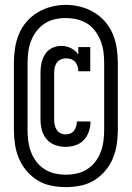

<svg xmlns="http://www.w3.org/2000/svg" viewBox="-20 -735 540 787"><path d="M250 32Q220 32 190 26Q160 20 134.5 4.5Q109 -11 89 -34.5Q69 -58 57.5 -85.5Q46 -113 41.5 -143Q37 -173 37 -203V-477Q37 -507 41.5 -537Q46 -567 57.5 -595Q69 -623 89 -646Q109 -669 135 -684.5Q161 -700 190.5 -707.5Q220 -715 250 -715Q280 -715 309.5 -707.5Q339 -700 365 -684.5Q391 -669 411 -646Q431 -623 442.5 -595Q454 -567 458.5 -537Q463 -507 463 -477V-203Q463 -173 458.5 -143Q454 -113 442.5 -85.5Q431 -58 411 -34.5Q391 -11 365.5 4.5Q340 20 310 26Q280 32 250 32ZM250 -19Q273 -19 295.5 -24Q318 -29 337.5 -41.5Q357 -54 371 -72.5Q385 -91 393 -112.5Q401 -134 404 -157Q407 -180 407 -203V-477Q407 -500 404 -523Q401 -546 392.5 -567.5Q384 -589 370 -608Q356 -627 336.5 -639Q317 -651 294 -656Q271 -661 248 -661Q225 -661 202.5 -655.5Q180 -650 161.5 -637.5Q143 -625 129 -606.5Q115 -588 107 -566.5Q99 -545 96 -522.5Q93 -500 93 -477V-203Q93 -180 96 -157Q99 -134 107 -112.5Q115 -91 129 -72.5Q143 -54 162.5 -41.5Q182 -29 204.5 -24Q227 -19 250 -19ZM248 -133Q227 -133 206 -140.5Q185 -148 171 -164.5Q157 -181 151.5 -202.5Q146 -224 146 -245V-435Q146 -448 147.5 -461.5Q149 -475 153 -487.5Q157 -500 164 -511.5Q171 -523 181.5 -531Q192 -539 205 -543Q218 -547 231 -547Q252 -547 271 -537.5Q290 -528 301 -511V-542H350V-443H301Q301 -453 298 -463Q295 -473 288 -481Q281 -489 271 -492.5Q261 -496 251 -496Q240 -496 229.5 -491.5Q219 -487 212.5 -477.5Q206 -468 204 -457Q202 -446 202 -435V-245Q202 -234 204 -223.5Q206 -213 212 -203.5Q218 -194 228 -189Q238 -184 248 -184Q258 -184 267.5 -187.5Q277 -191 283 -199Q289 -207 292 -216.5Q295 -226 295 -236Q295 -236 295 -236.5Q295 -237 295 -237H351Q351 -236 351 -236Q351 -236 351 -235Q351 -215 344 -195Q337 -175 323 -160.5Q309 -146 289 -139.5Q269 -133 248 -133Z"/></svg>

Font: Iosevka Gothic
Style: Regular
Weight: 400
Monospace: yes
Designer: Belleve Invis
Foundry: Belleve Invis
Version: Version 15.5.1; ttfautohint (v1.8.4)